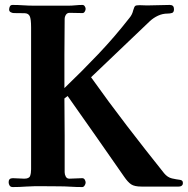

<svg xmlns="http://www.w3.org/2000/svg" viewBox="-20 -756 762 778"><path d="M721 -16Q721 -15 721 -12.5Q721 -10 720 -8Q716 0 704 0Q682 0 660.5 0Q639 0 617 0H553Q525 0 511.5 -9Q498 -18 483 -40Q426 -122 369 -203.5Q312 -285 254 -367L241 -357Q242 -282 242 -207Q242 -132 242 -58Q242 -49 246.5 -40.5Q251 -32 261 -32Q274 -32 287 -33Q300 -34 313 -34Q320 -34 323.5 -28Q327 -22 327 -16Q327 -11 323 -4.5Q319 2 313 2Q289 2 265.5 0.5Q242 -1 219 -1Q185 -1 151.5 -1.5Q118 -2 85 0Q72 1 59 1.5Q46 2 32 2Q23 2 19 -4Q15 -10 15 -18Q15 -34 32 -34Q44 -34 55.5 -33Q67 -32 78 -32Q98 -32 102 -43Q106 -54 106 -70V-645Q106 -679 100.5 -690.5Q95 -702 80 -702.5Q65 -703 36 -703Q30 -703 23.5 -706.5Q17 -710 17 -717Q17 -724 20 -730Q23 -736 31 -736Q53 -736 74.5 -734.5Q96 -733 118 -733Q153 -733 188 -733Q223 -733 257 -733Q271 -733 285.5 -734.5Q300 -736 314 -736Q320 -736 323.5 -730.5Q327 -725 327 -720Q327 -715 323.5 -709Q320 -703 314 -703Q301 -703 288 -703.5Q275 -704 262 -704Q252 -704 247 -696Q242 -688 242 -679Q242 -643 241.5 -606.5Q241 -570 241 -534V-399Q312 -467 378.5 -537Q445 -607 505 -684Q516 -697 520 -715Q524 -729 528 -732Q532 -735 546 -735L576 -734Q599 -734 622 -735Q645 -736 668 -736Q685 -736 685 -719Q685 -706 677 -703.5Q669 -701 659 -701Q639 -701 620.5 -692.5Q602 -684 587 -670L349 -443Q420 -343 494.5 -246Q569 -149 645 -54Q659 -37 677 -33Q695 -29 708 -27.5Q721 -26 721 -16Z"/></svg>

Font: Kaisei Opti
Style: Bold
Weight: 700
Designer: Font-Kai, 金井和夫
Foundry: KAZUO KANAI
Version: Version 5.003